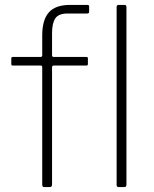

<svg xmlns="http://www.w3.org/2000/svg" viewBox="-20 -762 626 782"><path d="M338 -524V-501Q338 -495 332 -495H199Q192 -495 192 -488V-11Q192 0 183 0H160Q152 0 152 -10V-488Q152 -495 146 -495H32Q26 -495 26 -501V-524Q26 -530 32 -530H145Q152 -530 152 -537V-618Q152 -681 179 -711.5Q206 -742 265 -742H337Q343 -742 343 -735V-714Q343 -707 335 -707H255Q219 -707 205.5 -687.5Q192 -668 192 -627V-537Q192 -530 199 -530H333Q338 -530 338 -524ZM495 -12Q495 -5 493 -2.5Q491 0 483 0H466Q459 0 457 -2Q455 -4 455 -10V-732Q455 -738 457 -740Q459 -742 464 -742H486Q491 -742 493 -740Q495 -738 495 -732Z"/></svg>

Font: Libre Franklin Thin
Style: Regular
Weight: 250
Designer: Pablo Impallari, Rodrigo Fuenzalida
Foundry: Impallari Type
Version: Version 1.002; ttfautohint (v1.5)